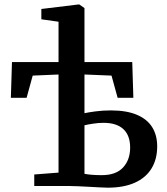

<svg xmlns="http://www.w3.org/2000/svg" viewBox="-20 -839 753 866"><path d="M466 7.5Q453.5 7.5 430.5 6.2Q407.5 5 380.8 3.5Q354 2 330.5 1Q307 0 293.5 0H134.5V-52L244 -60.5V-503L127.5 -498L100 -398H29L34 -559H244V-741L166.5 -752V-798.5L335 -819H337.5L361 -802.5V-559H576.5L581.5 -398H510.5L483 -498L361 -503V-328.5Q380 -332.5 412 -336.8Q444 -341 480 -341Q551 -341 597.5 -321.2Q644 -301.5 666.5 -265.2Q689 -229 689 -179Q689 -120.5 663.2 -78.8Q637.5 -37 587.8 -14.8Q538 7.5 466 7.5ZM439.5 -49Q503 -49 535 -83.5Q567 -118 567 -173.5Q567 -228 536.5 -256.5Q506 -285 447 -285Q424 -285 399.8 -281.2Q375.5 -277.5 361 -274V-55Q376 -52 396 -50.5Q416 -49 439.5 -49Z"/></svg>

Font: Merriweather 24pt SemiBold
Style: Regular
Weight: 600
Designer: Eben Sorkin
Foundry: Eben Sorkin
Version: Version 2.100